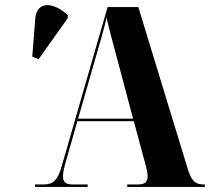

<svg xmlns="http://www.w3.org/2000/svg" viewBox="-20 -742 833 762"><path d="M133 -507 249 -670V-682C194 -733 127 -741 120 -669L108 -517ZM119 0H328V-10H267C241 -10 230 -19 230 -43C230 -58 235 -81 244 -110L287 -261H511L556 -94C561 -75 566 -57 566 -43C566 -22 557 -10 528 -10H485V0H793V-10H787C755 -10 739 -25 725 -72L529 -714H407L225 -83C209 -26 190 -10 154 -10H119ZM290 -271 368 -543C380 -584 393 -627 403 -672C413 -625 427 -577 438 -535L508 -271Z"/></svg>

Font: Noto Serif Display Condensed ExtraBold
Style: Regular
Weight: 800
Width: 3
Designer: Monotype Design Team
Foundry: Monotype Imaging Inc.
Version: Version 2.009